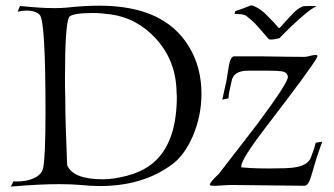

<svg xmlns="http://www.w3.org/2000/svg" viewBox="-20 -686 1233 709"><path d="M908 -666Q915 -666 931 -657Q947 -648 963 -632Q981 -614 990 -604.5Q999 -595 1008 -584Q1009 -583 1011 -583Q1013 -583 1014 -584Q1046 -620 1063 -637.5Q1080 -655 1099 -663Q1102 -663 1109 -663.5Q1116 -664 1124 -664Q1133 -664 1141 -663.5Q1149 -663 1150 -663Q1134 -657 1108 -635.5Q1082 -614 1056 -589Q1030 -564 1012 -545Q994 -540 980 -540Q977 -540 975.5 -540.5Q974 -541 973 -541L932 -588Q919 -603 907 -613Q895 -623 890 -627Q883 -632 868 -633.5Q853 -635 846 -635L849 -645Q859 -648 874 -653.5Q889 -659 901 -664Q905 -666 908 -666ZM20 3 30 -17Q33 -16 37 -16Q41 -16 45 -16Q76 -16 100 -26Q133 -39 139 -64Q148 -103 148 -276Q148 -607 127 -631Q110 -647 79 -647Q72 -647 63 -646Q54 -645 45 -643L54 -664Q92 -660 123.5 -658Q155 -656 182 -656Q194 -656 205.5 -656.5Q217 -657 227 -658Q263 -662 293 -663.5Q323 -665 347 -665Q586 -665 677 -515Q701 -476 712.5 -432Q724 -388 724 -340Q724 -259 692 -183Q661 -113 617 -80Q509 1 349 1Q332 1 314 0Q296 -1 277 -3Q244 -6 198 -6Q125 -6 20 3ZM359 -24Q381 -24 400 -27Q503 -42 555 -93Q633 -168 633 -330Q633 -334 632.5 -337Q632 -340 632 -344Q631 -461 555 -544Q485 -620 388 -633Q372 -635 356 -636.5Q340 -638 325 -638Q247 -638 235 -623Q220 -592 220 -402Q220 -384 220 -364.5Q220 -345 221 -324Q221 -273 223 -211Q225 -149 228 -76Q250 -24 359 -24ZM769 0Q755 0 755 -4Q755 -13 788 -44Q812 -75 848 -121.5Q884 -168 931 -229Q1047 -385 1043 -403Q1040 -421 1017 -423Q1003 -425 972.5 -425Q942 -425 896 -425Q841 -425 835 -385Q830 -365 827 -349.5Q824 -334 824 -323L801 -318Q803 -329 807 -346.5Q811 -364 816 -386L825 -442Q831 -478 845 -478H945Q1001 -477 1041.5 -476.5Q1082 -476 1105 -476Q1113 -476 1126 -480Q1140 -483 1145 -483Q1152 -483 1152 -479Q1152 -477 1150 -473Q1132 -438 960 -214Q871 -98 871 -72V-68Q882 -67 905.5 -65.5Q929 -64 966 -64H980Q1042 -64 1061 -67Q1118 -73 1129 -107Q1132 -115 1136.5 -127.5Q1141 -140 1146 -159L1170 -163L1150 -106L1128 -32Q1119 -2 1106 0Q1012 -1 831 -3L777 0Z"/></svg>

Font: Gideon Roman
Style: Regular
Weight: 400
Designer: Robert E. Leuschke
Foundry: Robert E. Leuschke
Version: Version 2.010